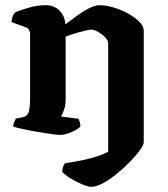

<svg xmlns="http://www.w3.org/2000/svg" viewBox="-20 -520 646 740"><path d="M332 200Q320 200 297 190.5Q274 181 252 167.5Q230 154 220 142Q220 130 223.5 121.5Q227 113 231 109Q266 104 297 97.5Q328 91 353 83Q378 75 397 65V-353Q397 -361 390 -370.5Q383 -380 372 -388Q361 -396 350.5 -401Q340 -406 334 -406Q327 -406 313 -403Q299 -400 283.5 -395.5Q268 -391 254 -386.5Q240 -382 233 -379V-135Q233 -115 227 -97.5Q221 -80 215 -71L283 -62Q285 -57 287.5 -49Q290 -41 290 -33Q285 -26 270.5 -18Q256 -10 240 -5Q224 0 212 0Q202 0 177 -3.5Q152 -7 123 -12Q94 -17 68.5 -22.5Q43 -28 31 -32Q31 -40 34.5 -48.5Q38 -57 41 -63L67 -68Q84 -71 90 -86Q96 -101 96 -146V-388Q96 -397 92 -404.5Q88 -412 79 -415L24 -435Q26 -448 29 -457Q32 -466 38 -472Q55 -480 89.5 -490Q124 -500 155 -500Q189 -500 209.5 -479Q230 -458 232 -426Q250 -440 274 -457.5Q298 -475 322 -487.5Q346 -500 364 -500Q387 -500 416.5 -491.5Q446 -483 472.5 -468.5Q499 -454 516.5 -436.5Q534 -419 534 -402V28Q534 38 519 59Q504 80 480.5 104Q457 128 430 150Q403 172 377 186Q351 200 332 200Z"/></svg>

Font: Texturina 12pt
Style: Bold
Weight: 700
Designer: Guillermo Torres Carreño
Foundry: Omnibus-Type
Version: Version 1.002